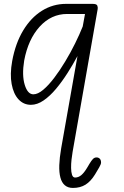

<svg xmlns="http://www.w3.org/2000/svg" viewBox="-20 -520 628 969"><path d="M348 428.5Q323 428.5 307.2 415Q291.5 401.5 284.8 376Q278 350.5 279.2 313.5Q280.5 276.5 288.5 230L371 -237Q348.5 -195 321 -151.8Q293.5 -108.5 263 -72Q232.5 -35.5 200.2 -13.2Q168 9 136 9Q99 9 73.5 -18.5Q48 -46 38.8 -95.8Q29.5 -145.5 41.5 -212Q58 -301.5 96.8 -366Q135.5 -430.5 191.2 -465.5Q247 -500.5 314 -500.5H447Q467.5 -500.5 471 -491.8Q474.5 -483 473 -474.5L346.5 246Q343.5 263 341 285Q338.5 307 338.8 327.8Q339 348.5 343.5 362.2Q348 376 359 376Q376 376 390.8 363.5Q405.5 351 422.5 322L431 307.5Q441.5 290 449.2 282.2Q457 274.5 467 274.5Q477 274.5 483.5 281Q490 287.5 490 300.5Q490 308.5 480.8 324.5Q471.5 340.5 459.5 360.5Q438 395.5 411.5 412Q385 428.5 348 428.5ZM148.5 -44Q171 -44 198 -66.8Q225 -89.5 253.5 -127Q282 -164.5 309.2 -209.8Q336.5 -255 359.2 -301.2Q382 -347.5 397.5 -386.5L409 -449.5H319Q238.5 -449.5 180.2 -385.5Q122 -321.5 102 -214Q90 -140 104.8 -92Q119.5 -44 148.5 -44Z"/></svg>

Font: Edu VIC WA NT Hand Pre
Style: Regular
Weight: 400
Designer: Tina and Corey Anderson, Eben Sorkin, Mirko Velimirovic
Foundry: Google for Education
Version: Version 1.000